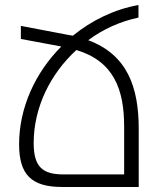

<svg xmlns="http://www.w3.org/2000/svg" viewBox="-20 -744 637 764"><path d="M531 -674V-724C435 -707 345 -663 270 -602C264 -603 258 -604 252 -605L63 -641V-589L224 -559C121 -456 56 -316 56 -170C56 -49 105 0 227 0H532V-231C532 -397 487 -526 331 -584C390 -628 459 -659 531 -674ZM233 -50C150 -50 114 -79 114 -175C114 -317 181 -451 284 -545C433 -500 474 -388 474 -240V-50Z"/></svg>

Font: Noto Sans Armenian SemiCondensed Light
Style: Regular
Weight: 300
Width: 4
Designer: Monotype Design Team
Foundry: Monotype Imaging Inc.
Version: Version 2.008